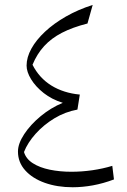

<svg xmlns="http://www.w3.org/2000/svg" viewBox="-20 -768 523 793"><path d="M239.3 -343.3Q190.4 -323.2 148.2 -288.3Q106 -253.4 80.1 -214.1Q54.2 -174.8 54.2 -142.1Q54.2 -97.7 84 -64.5Q113.8 -31.2 165 -12.9Q216.3 5.4 280.3 5.4Q320.3 5.4 363.5 -2.4Q406.7 -10.3 450.7 -26.9L443.8 -83Q405.3 -71.3 361.6 -64.9Q317.9 -58.6 274.9 -58.6Q227.5 -58.6 185.8 -67.1Q144 -75.7 115.7 -93.8Q87.4 -111.8 79.1 -140.1Q94.2 -178.7 127 -215.3Q159.7 -252 204.3 -279.1Q249 -306.2 299.8 -315.4L309.6 -377.4Q242.2 -383.8 192.1 -414.8Q142.1 -445.8 114.3 -500.5Q132.8 -545.4 162.4 -577.6Q191.9 -609.9 235.8 -632.6Q279.8 -655.3 341.3 -670.9L362.8 -747.6Q302.7 -728.5 252.7 -700Q202.6 -671.4 166 -637.2Q129.4 -603 109.6 -567.1Q89.8 -531.2 89.8 -497.1Q89.8 -471.2 108.4 -440.7Q127 -410.2 160.4 -383.8Q193.8 -357.4 239.3 -343.3Z"/></svg>

Font: Pinar-VF-FD
Style: Regular
Weight: 300
Designer: Amin Abedi
Version: Version 3.0